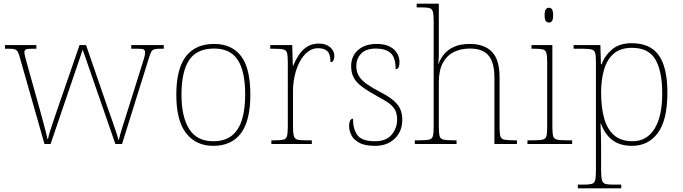

<svg xmlns="http://www.w3.org/2000/svg" viewBox="-20 -780 3700 1040"><path d="M89 -463Q83 -487 77 -498Q71 -509 61 -512.5Q51 -516 30 -516H7V-536H177V-516H150Q125 -516 118.5 -511Q112 -506 112 -496Q112 -488 118.5 -464Q125 -440 129 -425L192 -200Q199 -176 208 -141.5Q217 -107 225.5 -75.5Q234 -44 237 -27H240Q243 -44 253.5 -77Q264 -110 276.5 -146Q289 -182 297 -206L411 -536H446L554 -223Q560 -205 570 -177Q580 -149 590.5 -119Q601 -89 609.5 -63Q618 -37 621 -23H624Q629 -48 644.5 -96Q660 -144 679 -205L749 -428Q756 -449 761 -467Q766 -485 766 -496Q766 -506 760 -511Q754 -516 728 -516H691V-536H867V-516H845Q825 -516 814.5 -512.5Q804 -509 799 -499Q794 -489 787 -467L641 0H605L428 -511L254 0H221Z M1135 10Q1042 10 988.5 -58Q935 -126 935 -267Q935 -407 987 -474.5Q1039 -542 1140 -542Q1235 -542 1285.5 -476.5Q1336 -411 1336 -267Q1336 -126 1285 -58Q1234 10 1135 10ZM1135 -15Q1199 -15 1237 -46.5Q1275 -78 1291.5 -134.5Q1308 -191 1308 -267Q1308 -395 1267.5 -456Q1227 -517 1140 -517Q1046 -517 1004.5 -454.5Q963 -392 963 -267Q963 -148 1004.5 -81.5Q1046 -15 1135 -15Z M1450 0V-20H1472Q1502 -20 1516.5 -24Q1531 -28 1535 -44.5Q1539 -61 1539 -98V-442Q1539 -477 1535 -492.5Q1531 -508 1515 -512Q1499 -516 1462 -516H1444V-536H1563L1566 -424H1568Q1580 -453 1597.5 -480.5Q1615 -508 1642 -526Q1669 -544 1707 -544Q1745 -544 1768 -524.5Q1791 -505 1791 -476Q1791 -463 1786 -453Q1781 -443 1770 -443Q1770 -487 1753 -503Q1736 -519 1702 -519Q1673 -519 1648 -500Q1623 -481 1605 -448Q1587 -415 1577 -372.5Q1567 -330 1567 -284V-98Q1567 -61 1571.5 -44.5Q1576 -28 1590 -24Q1604 -20 1634 -20H1669V0Z M2012 10Q1956 10 1925.5 -7Q1895 -24 1883 -48.5Q1871 -73 1871 -95Q1871 -109 1873.5 -118.5Q1876 -128 1880.5 -132.5Q1885 -137 1892 -137Q1892 -80 1916.5 -47.5Q1941 -15 2012 -15Q2071 -15 2101 -50Q2131 -85 2131 -132Q2131 -156 2124 -175.5Q2117 -195 2096.5 -213Q2076 -231 2035 -252Q1977 -284 1943.5 -308.5Q1910 -333 1896 -359.5Q1882 -386 1882 -422Q1882 -475 1919 -508.5Q1956 -542 2020 -542Q2065 -542 2092.5 -527Q2120 -512 2132 -489.5Q2144 -467 2144 -445Q2144 -426 2139 -415.5Q2134 -405 2123 -405Q2123 -470 2095 -493.5Q2067 -517 2017 -517Q1962 -517 1936 -489.5Q1910 -462 1910 -421Q1910 -390 1925 -366.5Q1940 -343 1968.5 -323.5Q1997 -304 2037 -283Q2088 -257 2114 -233.5Q2140 -210 2149.5 -185.5Q2159 -161 2159 -131Q2159 -68 2118 -29Q2077 10 2012 10Z M2227 0V-20H2252Q2289 -20 2305 -24Q2321 -28 2325 -43.5Q2329 -59 2329 -94V-662Q2329 -699 2325 -715.5Q2321 -732 2306.5 -736Q2292 -740 2262 -740H2237V-760H2357V-482Q2357 -474 2356.5 -465Q2356 -456 2355.5 -448.5Q2355 -441 2354 -435H2356Q2365 -461 2384.5 -485.5Q2404 -510 2438.5 -526Q2473 -542 2525 -542Q2603 -542 2644.5 -499.5Q2686 -457 2686 -362V-94Q2686 -59 2690 -43.5Q2694 -28 2710.5 -24Q2727 -20 2763 -20H2780V0H2658V-360Q2658 -441 2626.5 -479Q2595 -517 2525 -517Q2475 -517 2437 -497.5Q2399 -478 2378 -438Q2357 -398 2357 -334V-94Q2357 -59 2361 -43.5Q2365 -28 2381.5 -24Q2398 -20 2434 -20H2453V0Z M2837 0V-20H2867Q2904 -20 2920 -24Q2936 -28 2940 -43.5Q2944 -59 2944 -94V-438Q2944 -475 2940 -491.5Q2936 -508 2921.5 -512Q2907 -516 2877 -516H2859V-536H2972V-94Q2972 -59 2976 -43.5Q2980 -28 2996.5 -24Q3013 -20 3049 -20H3079V0ZM2953 -658Q2943 -658 2936.5 -666Q2930 -674 2930 -698Q2930 -721 2936.5 -729.5Q2943 -738 2953 -738Q2964 -738 2970 -729.5Q2976 -721 2976 -698Q2976 -674 2970 -666Q2964 -658 2953 -658Z M3110 240V220H3141Q3171 220 3185.5 216Q3200 212 3204 195.5Q3208 179 3208 142V-442Q3208 -477 3204 -492.5Q3200 -508 3184 -512Q3168 -516 3131 -516H3087V-536H3232L3235 -432H3239Q3256 -479 3295.5 -512.5Q3335 -546 3402 -546Q3502 -546 3548.5 -480.5Q3595 -415 3595 -278Q3595 -130 3543.5 -60Q3492 10 3403 10Q3339 10 3297.5 -21Q3256 -52 3235 -111H3233Q3233 -103 3233.5 -88Q3234 -73 3235 -48.5Q3236 -24 3236 13V142Q3236 179 3240.5 195.5Q3245 212 3259 216Q3273 220 3303 220H3345V240ZM3406 -15Q3483 -15 3525 -82Q3567 -149 3567 -273Q3567 -395 3530 -458Q3493 -521 3403 -521Q3341 -521 3304.5 -489.5Q3268 -458 3252 -403Q3236 -348 3236 -279Q3236 -199 3252.5 -139.5Q3269 -80 3306.5 -47.5Q3344 -15 3406 -15Z"/></svg>

Font: Noto Serif Kannada Thin
Style: Regular
Weight: 250
Version: Version 2.003